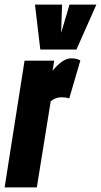

<svg xmlns="http://www.w3.org/2000/svg" viewBox="-40 -809 436 829"><path d="M194 -547 187 -504Q211 -532 230 -544.5Q249 -557 267 -557Q277 -557 286.5 -555.5Q296 -554 307 -548L259 -384Q251 -387 241 -388Q231 -389 226 -389Q214 -389 203 -385.5Q192 -382 179 -372L119 0H-20L66 -547ZM376 -789 290 -595H134L111 -789H228L224 -667L260 -789Z"/></svg>

Font: Georama ExtraCondensed ExtraBold
Style: Italic
Weight: 800
Width: 2
Italic angle: -9°
Designer: Jean-Baptiste Levee
Foundry: Production Type
Version: Version 1.000